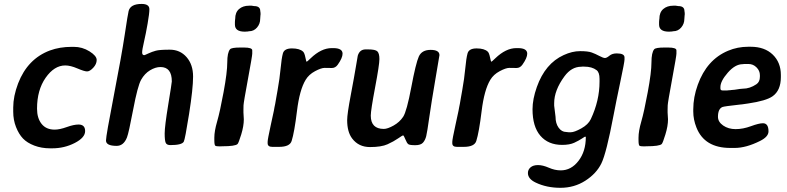

<svg xmlns="http://www.w3.org/2000/svg" viewBox="-20 -732 3923 957"><path d="M45.9 -175.3V-196.3Q45.9 -252 70.3 -316.4Q117.7 -439 229 -480.5Q277.8 -498.5 337.4 -498.5H347.7Q390.1 -498.5 426 -476.1Q461.9 -453.6 461.9 -433.1Q461.9 -412.6 444.8 -394.3Q427.7 -376 414.1 -376Q400.4 -376 365.7 -390.9Q331.1 -405.8 305.2 -405.8Q250.5 -405.8 207.5 -344.5Q164.6 -283.2 164.6 -190.4Q164.6 -143.1 187.3 -114.5Q210 -85.9 252.4 -85.9Q277.3 -85.9 312.5 -98.6Q347.7 -111.3 371.6 -111.3Q404.3 -111.3 404.3 -78.6Q404.3 -45.9 352.5 -19.3Q300.8 7.3 240.2 7.3H229.5Q187 7.3 151.1 -6.3Q115.2 -20 94.5 -41.7Q73.7 -63.5 59.8 -98.9Q45.9 -134.3 45.9 -175.3Z M836.4 -326.2Q836.4 -397.9 779.8 -397.9Q754.9 -397.9 727.8 -381.6Q700.7 -365.2 683.3 -334.2Q666 -303.2 643.8 -186Q621.6 -68.8 612.8 -46.9Q596.2 -4.9 561.5 -4.9Q508.3 -4.9 508.3 -31.7Q508.3 -54.7 547.4 -255.9Q586.4 -457 601.8 -559.6Q617.2 -662.1 621.1 -677.2Q630.4 -712.4 686 -712.4Q724.6 -712.4 724.6 -686Q724.6 -665 715.8 -614.5Q707 -564 697.8 -523.9Q688.5 -483.9 688.5 -470.5Q688.5 -457 699.2 -457Q701.2 -457 719.5 -465.6Q737.8 -474.1 756.6 -479.2Q775.4 -484.4 826.4 -484.4Q877.4 -484.4 909.9 -447.3Q942.4 -410.2 942.4 -350.3Q942.4 -290.5 922.4 -163.8Q902.3 -37.1 896 -25.9Q886.7 -8.8 829.1 -8.8Q811 -8.8 805.9 -20.3Q800.8 -31.7 800.8 -66.9Q800.8 -102.1 818.6 -210.7Q836.4 -319.3 836.4 -326.2Z M1278.3 -657.7Q1278.3 -657.7 1276.9 -637.7Q1276.9 -613.3 1261 -594.7Q1245.1 -576.2 1221.2 -576.2L1212.9 -574.7H1208.5L1201.7 -574.2H1199.7Q1150.9 -574.2 1150.9 -609.4V-624.5L1151.4 -627V-631.3Q1152.3 -636.2 1152.3 -638.2Q1152.3 -670.4 1171.6 -687Q1190.9 -703.6 1221.2 -703.6H1234.4L1246.6 -701.7Q1277.3 -701.7 1277.3 -676.8Q1278.3 -671.9 1278.3 -670.4L1278.8 -662.1V-660.2ZM1048.3 -34.2V-45.9Q1048.3 -78.6 1062.3 -126.5Q1076.2 -174.3 1094.5 -273.2Q1112.8 -372.1 1112.8 -420.9Q1112.8 -469.7 1126.5 -486.3Q1133.8 -495.1 1177.7 -495.1H1196.3Q1237.3 -495.1 1237.3 -481V-464.4Q1237.3 -453.6 1215.8 -337.4Q1194.3 -221.2 1193.8 -207Q1193.4 -192.9 1193.4 -186V-171.4L1195.3 -137.2Q1195.3 -104 1182.4 -61.8Q1169.4 -19.5 1164.1 -14.2Q1152.8 -2.9 1087.9 -2.9L1075.7 -2.4Q1058.1 -2.4 1053.2 -5.6Q1048.3 -8.8 1048.3 -34.2Z M1371.1 0H1336.9Q1314 0 1314 -18.1V-25.4Q1314 -37.1 1329.3 -107.2Q1344.7 -177.2 1345.2 -180.7L1348.1 -197.3L1351.6 -213.9Q1354.5 -230.5 1357.4 -247.6L1363.3 -280.8Q1374 -340.3 1378.7 -390.9Q1383.3 -441.4 1390.1 -466.1Q1397 -490.7 1435.3 -490.7Q1473.6 -490.7 1490.7 -474.6Q1497.6 -468.3 1502 -446.3Q1506.3 -424.3 1508.5 -424.3Q1510.7 -424.3 1528.3 -441.4Q1581.1 -492.2 1633.3 -492.2H1641.1Q1687.5 -492.2 1687.5 -464.4Q1687.5 -443.4 1663.6 -409.7Q1651.9 -393.1 1634.3 -393.1Q1633.8 -393.1 1633.3 -393.1Q1615.2 -393.6 1598.1 -393.6Q1581.1 -393.6 1550.3 -377.2Q1519.5 -360.8 1503.4 -334Q1473.1 -284.2 1460.2 -178.2Q1447.3 -72.3 1433.6 -29.3Q1424.3 0 1371.1 0Z M1828.1 -155.8Q1828.1 -89.4 1893.1 -89.4Q1911.6 -89.4 1941.7 -106.2Q1971.7 -123 1989.5 -149.9Q2007.3 -176.8 2030 -297.1Q2052.7 -417.5 2067.6 -450.4Q2082.5 -483.4 2126.5 -483.4Q2170.4 -483.4 2170.4 -457Q2170.4 -454.1 2150.1 -336.7Q2129.9 -219.2 2119.6 -146.5Q2109.4 -73.7 2104.5 -53.7Q2099.6 -33.7 2088.4 -21Q2077.1 -8.3 2049.8 -8.3Q2022.5 -8.3 2015.4 -13.2Q2008.3 -18.1 2000.5 -37.6Q1992.7 -57.1 1989.3 -57.1Q1985.8 -57.1 1964.1 -42Q1942.4 -26.9 1911.6 -12.9Q1880.9 1 1824.2 1Q1767.6 1 1735.4 -41.5Q1710.4 -74.2 1710.4 -133.3Q1710.4 -163.6 1728.3 -257.8Q1746.1 -352.1 1754.2 -401.4Q1762.2 -450.7 1763.2 -454.1Q1772.5 -485.8 1802.7 -485.8H1814.5Q1851.6 -485.8 1861.3 -475.6Q1871.1 -465.3 1871.1 -437.5Q1871.1 -409.7 1849.6 -295.9Q1828.1 -182.1 1828.1 -155.8Z M2291.5 0H2257.3Q2234.4 0 2234.4 -18.1V-25.4Q2234.4 -37.1 2249.8 -107.2Q2265.1 -177.2 2265.6 -180.7L2268.6 -197.3L2272 -213.9Q2274.9 -230.5 2277.8 -247.6L2283.7 -280.8Q2294.4 -340.3 2299.1 -390.9Q2303.7 -441.4 2310.5 -466.1Q2317.4 -490.7 2355.7 -490.7Q2394 -490.7 2411.1 -474.6Q2418 -468.3 2422.4 -446.3Q2426.8 -424.3 2429 -424.3Q2431.2 -424.3 2448.7 -441.4Q2501.5 -492.2 2553.7 -492.2H2561.5Q2607.9 -492.2 2607.9 -464.4Q2607.9 -443.4 2584 -409.7Q2572.3 -393.1 2554.7 -393.1Q2554.2 -393.1 2553.7 -393.1Q2535.6 -393.6 2518.6 -393.6Q2501.5 -393.6 2470.7 -377.2Q2439.9 -360.8 2423.8 -334Q2393.6 -284.2 2380.6 -178.2Q2367.7 -72.3 2354 -29.3Q2344.7 0 2291.5 0Z M2892.1 -399.9H2881.8L2877 -399.4Q2828.6 -399.4 2793.5 -351.6Q2742.2 -281.7 2742.2 -217.8V-205.1L2749 -149.9Q2749 -116.7 2764.4 -95.5Q2779.8 -74.2 2801.8 -74.2L2814 -72.8H2825.2Q2842.8 -72.8 2877.4 -92Q2912.1 -111.3 2924.8 -138.2Q2968.3 -230.5 2968.3 -324.7V-338.9Q2968.3 -371.1 2953.6 -382.3Q2930.7 -399.9 2892.1 -399.9ZM2781.7 -9.8Q2712.9 -9.8 2673.6 -55.2Q2634.3 -100.6 2634.3 -187.5Q2634.3 -237.8 2655.8 -298.3Q2697.3 -415.5 2789.6 -457.5Q2832 -477.1 2871.6 -477.1Q2911.1 -477.1 2929.7 -470.2Q2948.2 -463.4 2967.5 -453.1Q2986.8 -442.9 2995.4 -442.9Q3003.9 -442.9 3017.6 -454.3Q3031.2 -465.8 3054.2 -465.8Q3092.8 -465.8 3092.8 -445.8V-435.1Q3092.8 -422.9 3071.8 -323.5Q3050.8 -224.1 3038.1 -157.2Q3002.4 31.7 2977.5 82.5Q2952.6 133.3 2897.5 168.7Q2842.3 204.1 2773.4 204.1Q2704.6 204.1 2650.4 178.2Q2611.3 159.7 2611.3 130.4Q2611.3 113.3 2624.5 102.1Q2637.7 90.8 2661.6 90.8Q2685.5 90.8 2715.6 104Q2745.6 117.2 2774.9 117.2Q2827.1 117.2 2863.5 69.8Q2899.9 22.5 2899.9 -48.8L2897 -51.3Q2895.5 -51.3 2880.4 -41.3Q2865.2 -31.2 2842.3 -20.5Q2819.3 -9.8 2781.7 -9.8Z M3392.6 -657.7Q3392.6 -657.7 3391.1 -637.7Q3391.1 -613.3 3375.2 -594.7Q3359.4 -576.2 3335.4 -576.2L3327.1 -574.7H3322.8L3315.9 -574.2H3314Q3265.1 -574.2 3265.1 -609.4V-624.5L3265.6 -627V-631.3Q3266.6 -636.2 3266.6 -638.2Q3266.6 -670.4 3285.9 -687Q3305.2 -703.6 3335.4 -703.6H3348.6L3360.8 -701.7Q3391.6 -701.7 3391.6 -676.8Q3392.6 -671.9 3392.6 -670.4L3393.1 -662.1V-660.2ZM3162.6 -34.2V-45.9Q3162.6 -78.6 3176.5 -126.5Q3190.4 -174.3 3208.7 -273.2Q3227.1 -372.1 3227.1 -420.9Q3227.1 -469.7 3240.7 -486.3Q3248 -495.1 3292 -495.1H3310.5Q3351.6 -495.1 3351.6 -481V-464.4Q3351.6 -453.6 3330.1 -337.4Q3308.6 -221.2 3308.1 -207Q3307.6 -192.9 3307.6 -186V-171.4L3309.6 -137.2Q3309.6 -104 3296.6 -61.8Q3283.7 -19.5 3278.3 -14.2Q3267.1 -2.9 3202.1 -2.9L3189.9 -2.4Q3172.4 -2.4 3167.5 -5.6Q3162.6 -8.8 3162.6 -34.2Z M3570.8 -297.9V-291Q3570.8 -281.2 3581.5 -281.2H3605.5L3607.9 -281.7L3622.1 -282.7L3624.5 -283.2L3641.6 -284.7Q3673.8 -290 3683.1 -290Q3717.3 -290 3750 -312Q3767.6 -323.7 3767.6 -349.6V-357.4Q3767.6 -379.4 3750.7 -396.2Q3733.9 -413.1 3710.4 -413.1H3689.9Q3684.1 -412.1 3681.6 -412.1Q3644.5 -412.1 3607.7 -369.9Q3570.8 -327.6 3570.8 -297.9ZM3642.1 5.4H3620.1Q3491.2 5.4 3451.2 -96.7Q3435.5 -136.2 3435.5 -176.3V-187Q3435.5 -247.6 3458 -309.6Q3502.9 -434.6 3608.9 -479Q3656.2 -499 3710 -499H3721.2Q3791 -499 3831.5 -460Q3872.1 -420.9 3872.1 -358.4V-347.7Q3872.1 -281.2 3830.6 -252Q3798.8 -229.5 3709.5 -216.3Q3680.7 -211.9 3679.2 -211.9L3668.9 -210.9Q3589.4 -202.1 3581.1 -198.7Q3558.6 -189.5 3558.6 -149.9Q3558.6 -124.5 3584.5 -106.4Q3610.4 -88.4 3646.7 -88.4Q3683.1 -88.4 3722.9 -103Q3762.7 -117.7 3782.7 -117.7Q3810.5 -117.7 3810.5 -77.1Q3810.5 -50.3 3768.1 -29.3Q3698.7 5.4 3642.1 5.4Z"/></svg>

Font: Averia Sans Libre
Style: Bold Italic
Weight: 700
Italic angle: -6.90001°
Version: Version 1.002